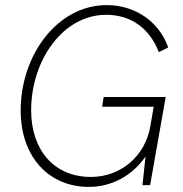

<svg xmlns="http://www.w3.org/2000/svg" viewBox="-20 -725 718 752"><path d="M328 7C419 7 499 -38 550 -112L538 0H568L629 -345H386L380 -307H582L569 -232C549 -112 452 -32 336 -32C192 -32 102 -137 102 -293C102 -487 225 -667 396 -667C496 -667 567 -611 602 -521L639 -539C602 -643 507 -705 398 -705C206 -705 61 -511 61 -292C61 -112 170 7 328 7Z"/></svg>

Font: Fixel Text 20240404 ExtraLight
Style: Italic
Weight: 200
Width: 4
Italic angle: -10°
Designer: AlfaBravo + MacPaw
Foundry: Kyrylo Tkachov, Marchela Mozhyna, Serhii Makarenko, Maria Weinstein, Zakhar Kryvoshyya
Version: Version 1.211;Glyphs 3.2 (3225)